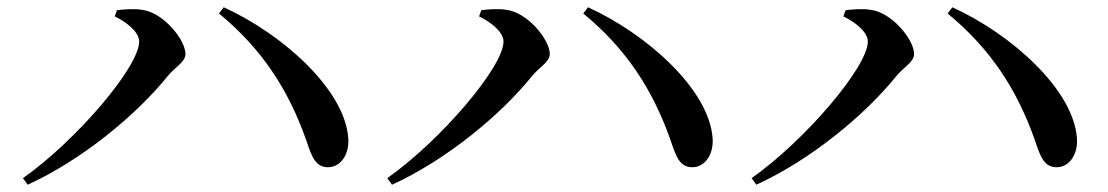

<svg xmlns="http://www.w3.org/2000/svg" viewBox="-20 -606 3040 527"><path d="M43 -117 56 -99C205 -167 354 -290 441 -398C462 -423 489 -436 489 -458C489 -497 428 -572 370 -579C347 -583 318 -580 301 -578L295 -561C328 -545 362 -518 362 -492C362 -422 188 -219 43 -117ZM882 -147C915 -148 939 -182 936 -226C927 -361 753 -514 594 -586L581 -569C700 -471 772 -359 821 -220C836 -174 847 -146 882 -147Z M1043 -117 1056 -99C1205 -167 1354 -290 1441 -398C1462 -423 1489 -436 1489 -458C1489 -497 1428 -572 1370 -579C1347 -583 1318 -580 1301 -578L1295 -561C1328 -545 1362 -518 1362 -492C1362 -422 1188 -219 1043 -117ZM1882 -147C1915 -148 1939 -182 1936 -226C1927 -361 1753 -514 1594 -586L1581 -569C1700 -471 1772 -359 1821 -220C1836 -174 1847 -146 1882 -147Z M2043 -117 2056 -99C2205 -167 2354 -290 2441 -398C2462 -423 2489 -436 2489 -458C2489 -497 2428 -572 2370 -579C2347 -583 2318 -580 2301 -578L2295 -561C2328 -545 2362 -518 2362 -492C2362 -422 2188 -219 2043 -117ZM2882 -147C2915 -148 2939 -182 2936 -226C2927 -361 2753 -514 2594 -586L2581 -569C2700 -471 2772 -359 2821 -220C2836 -174 2847 -146 2882 -147Z"/></svg>

Font: GenKiMin2 TW SB
Style: Regular
Weight: 600
Version: Version 2.100;PS 2.1;hotconv 16.6.51;makeotf.lib2.5.65220 DE